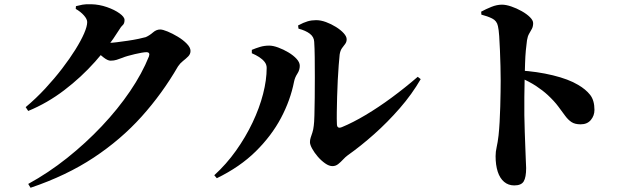

<svg xmlns="http://www.w3.org/2000/svg" viewBox="-20 -820 3010 905"><path d="M113 47Q208 -5 296 -75Q384 -145 460 -225.5Q536 -306 593 -390Q650 -474 682 -554Q689 -574 670 -574Q662 -574 647.5 -571.5Q633 -569 616 -565Q599 -561 583 -556.5Q567 -552 558 -548Q542 -542 529.5 -538Q517 -534 501 -534Q488 -534 468.5 -549Q449 -564 428 -582L447 -621Q464 -619 474 -618.5Q484 -618 495 -618Q507 -618 531 -621Q555 -624 582.5 -628Q610 -632 633.5 -637Q657 -642 667 -645Q685 -653 701 -667Q717 -681 735 -681Q747 -681 770 -671.5Q793 -662 818 -647Q843 -632 860.5 -614Q878 -596 878 -580Q878 -565 867 -554Q856 -543 842.5 -532.5Q829 -522 819 -507Q745 -379 647.5 -270.5Q550 -162 421.5 -77Q293 8 124 65ZM101 -315Q150 -356 193.5 -403Q237 -450 273 -497Q309 -544 335.5 -586.5Q362 -629 376.5 -662.5Q391 -696 391 -716Q391 -730 375.5 -747.5Q360 -765 337 -778L338 -791Q353 -795 369 -798Q385 -801 411 -800Q448 -799 484 -786.5Q520 -774 543.5 -757Q567 -740 567 -726Q567 -709 558.5 -701.5Q550 -694 538 -674Q493 -602 428 -529Q363 -456 283 -395Q203 -334 113 -297Z M1547 -37Q1531 -37 1512.5 -50Q1494 -63 1478 -81.5Q1462 -100 1451.5 -119Q1441 -138 1441 -150Q1441 -161 1444.5 -171.5Q1448 -182 1452.5 -195.5Q1457 -209 1459 -228Q1461 -241 1462 -276.5Q1463 -312 1463.5 -359Q1464 -406 1464 -456Q1464 -506 1463.5 -550Q1463 -594 1461 -623Q1460 -646 1440.5 -661Q1421 -676 1387 -685L1385 -700Q1411 -714 1430 -719.5Q1449 -725 1470 -725Q1492 -725 1516.5 -716Q1541 -707 1563.5 -693Q1586 -679 1600 -663.5Q1614 -648 1614 -635Q1614 -622 1607 -613Q1600 -604 1592 -593Q1584 -582 1581 -563Q1579 -545 1576.5 -512.5Q1574 -480 1572 -441.5Q1570 -403 1569 -363.5Q1568 -324 1567.5 -291Q1567 -258 1568 -236Q1568 -211 1592 -221Q1643 -242 1703.5 -278Q1764 -314 1827 -360.5Q1890 -407 1949 -458L1963 -447Q1922 -376 1864.5 -310Q1807 -244 1743.5 -187.5Q1680 -131 1619 -88Q1608 -80 1597 -68Q1586 -56 1574 -46.5Q1562 -37 1547 -37ZM990 6Q1047 -46 1092.5 -110Q1138 -174 1170.5 -242.5Q1203 -311 1220 -377Q1237 -443 1237 -500Q1237 -516 1227 -528.5Q1217 -541 1201.5 -551Q1186 -561 1167 -569V-585Q1186 -593 1206 -599Q1226 -605 1249 -605Q1267 -605 1291.5 -596Q1316 -587 1339.5 -573Q1363 -559 1378 -542.5Q1393 -526 1393 -510Q1393 -490 1381.5 -472.5Q1370 -455 1366 -435Q1349 -348 1304.5 -264Q1260 -180 1185.5 -106.5Q1111 -33 1002 20Z M2404 54Q2376 54 2356 37Q2336 20 2326 -11Q2316 -42 2316 -84Q2316 -105 2321 -126.5Q2326 -148 2330 -182Q2333 -210 2335 -245.5Q2337 -281 2338 -318Q2339 -355 2339.5 -387Q2340 -419 2340 -440Q2340 -471 2339 -509Q2338 -547 2336.5 -583.5Q2335 -620 2333 -650Q2331 -680 2327 -697Q2322 -722 2299.5 -733Q2277 -744 2249 -751L2248 -765Q2270 -777 2296 -787.5Q2322 -798 2346 -798Q2365 -798 2390 -789.5Q2415 -781 2439 -767.5Q2463 -754 2478 -739Q2493 -724 2493 -711Q2493 -695 2487 -684Q2481 -673 2474 -661Q2467 -649 2464 -630Q2461 -609 2458.5 -582Q2456 -555 2455 -522.5Q2454 -490 2453 -453Q2452 -407 2451.5 -363Q2451 -319 2451.5 -277Q2452 -235 2453.5 -197.5Q2455 -160 2456 -129Q2457 -89 2458.5 -63.5Q2460 -38 2460 -28Q2460 16 2448.5 35Q2437 54 2404 54ZM2717 -234Q2690 -234 2674 -244.5Q2658 -255 2644 -274Q2630 -293 2611.5 -318Q2593 -343 2562 -372Q2538 -394 2507 -414.5Q2476 -435 2428 -456V-488Q2512 -483 2586 -465Q2660 -447 2705 -420Q2741 -399 2761.5 -373Q2782 -347 2782 -302Q2782 -275 2765 -254.5Q2748 -234 2717 -234Z"/></svg>

Font: Noto Serif JP ExtraBold
Style: Regular
Weight: 800
Designer: Ryoko NISHIZUKA 西塚涼子 (kana & ideographs); Frank Grießhammer (Latin, Greek & Cyrillic); Wenlong ZHANG 张文龙 (bopomofo); San
Foundry: Adobe
Version: Version 2.003-H1;hotconv 1.1.1;makeotfexe 2.6.0